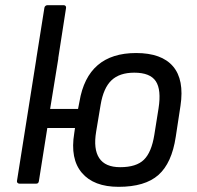

<svg xmlns="http://www.w3.org/2000/svg" viewBox="-20 -703 755 735"><path d="M54.2 0Q50.3 0 47.4 -2.7Q44.4 -5.4 44.9 -9.8L119.1 -478V-479L149.9 -672.9Q150.4 -677.2 153.8 -680.2Q157.2 -683.1 161.1 -683.1H224.1Q228.5 -683.1 231 -680.2Q233.4 -677.2 232.9 -672.9L203.1 -481V-478L171.9 -286.1H278.8L284.2 -314Q315.4 -500 501 -500Q598.6 -500 642.3 -449Q686 -397.9 670.9 -297.9L652.8 -179.2Q637.7 -78.6 586.4 -33.2Q535.2 12.2 434.1 12.2Q338.9 12.2 293.5 -41.3Q248 -94.7 264.2 -192.9L267.1 -212.9H161.1L128.9 -9.8Q127.4 0 119.1 0ZM439.9 -63Q502 -63 531 -91.6Q560.1 -120.1 570.8 -187L586.9 -288.1Q598.1 -359.4 576.4 -392.1Q554.7 -424.8 494.1 -424.8Q437.5 -424.8 406.7 -395.5Q376 -366.2 365.2 -301.8L348.1 -199.2Q336.9 -132.3 359.9 -97.7Q382.8 -63 439.9 -63Z"/></svg>

Font: Sofia Sans
Style: Italic
Weight: 400
Italic angle: -9°
Designer: Botio Nikoltchev, Ani Petrova
Foundry: lettersoup
Version: Version 4.100